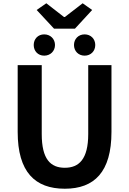

<svg xmlns="http://www.w3.org/2000/svg" viewBox="-20 -1139 788 1173"><path d="M376 14C556 14 661 -88 661 -333V-741H519V-320C519 -166 462 -114 376 -114C289 -114 235 -166 235 -320V-741H88V-333C88 -88 194 14 376 14ZM310 -964H438L543 -1078L485 -1119L376 -1035H371L263 -1119L204 -1078ZM250 -799C288 -799 316 -827 316 -864C316 -901 288 -929 250 -929C212 -929 186 -901 186 -864C186 -827 212 -799 250 -799ZM497 -799C535 -799 562 -827 562 -864C562 -901 535 -929 497 -929C459 -929 432 -901 432 -864C432 -827 459 -799 497 -799Z"/></svg>

Font: Noto Sans JP
Style: Bold
Weight: 700
Designer: Ryoko NISHIZUKA 西塚涼子 (kana, bopomofo & ideographs); Paul D. Hunt (Latin, Greek & Cyrillic); Sandoll Communications 산돌커뮤니
Foundry: Adobe
Version: Version 2.004;hotconv 1.0.118;makeotfexe 2.5.65603